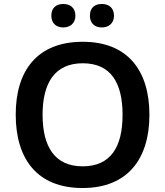

<svg xmlns="http://www.w3.org/2000/svg" viewBox="-20 -935 830 965"><path d="M238 -856C238 -816 265 -797 298 -797C330 -797 359 -816 359 -856C359 -898 330 -915 298 -915C265 -915 238 -898 238 -856ZM432 -856C432 -816 458 -797 492 -797C524 -797 553 -816 553 -856C553 -898 524 -915 492 -915C458 -915 432 -898 432 -856ZM731 -358C731 -580 622 -725 396 -725C166 -725 59 -579 59 -359C59 -137 166 10 395 10C622 10 731 -137 731 -358ZM194 -358C194 -519 256 -617 396 -617C537 -617 596 -519 596 -358C596 -197 537 -99 395 -99C256 -99 194 -197 194 -358Z"/></svg>

Font: Noto Sans Bengali SemiBold
Style: Regular
Weight: 600
Designer: Jelle Bosma - Monotype Design Team
Foundry: Monotype Imaging Inc.
Version: Version 2.003